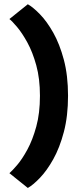

<svg xmlns="http://www.w3.org/2000/svg" viewBox="-20 -790 370 918"><path d="M171 -332Q171 -414 153.5 -477.5Q136 -541 111 -586.5Q86 -632 62 -660.5Q38 -689 25 -699L113 -769.7Q138 -755.7 171 -721.8Q204 -688 234.7 -633.7Q265.3 -579.3 285.3 -504.2Q305.3 -429 305.3 -332Q305.3 -235 285.3 -159.2Q265.3 -83.3 234.7 -28.7Q204 26 171 60.3Q138 94.7 113 108.7L25 38Q38 27 62 -1Q86 -29 111 -75Q136 -121 153.5 -185Q171 -249 171 -332Z"/></svg>

Font: Epunda Slab Light
Style: Regular
Weight: 300
Designer: Simon Atzbach
Foundry: typofactur
Version: Version 1.102